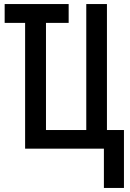

<svg xmlns="http://www.w3.org/2000/svg" viewBox="-20 -734 640 948"><path d="M493 194V0H104V-621H3V-714H319V-621H207V-92H406V-714H508V-92H592V194Z"/></svg>

Font: Noto Sans Mono Medium
Style: Regular
Weight: 500
Designer: Monotype Design Team
Foundry: Monotype Imaging Inc.
Version: Version 2.014